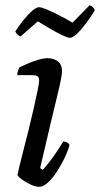

<svg xmlns="http://www.w3.org/2000/svg" viewBox="-20 -726 388 746"><path d="M132 0Q119 0 100 -8.5Q81 -17 66 -28Q51 -39 48 -46Q49 -52 55 -78Q61 -104 71 -142Q81 -180 91.5 -222.5Q102 -265 111 -305Q120 -345 126 -374Q132 -403 132 -414Q132 -425 126 -429.5Q120 -434 103 -434H47Q47 -442 50 -451Q53 -460 55 -464Q69 -471 89 -479.5Q109 -488 129.5 -494Q150 -500 163 -500Q189 -500 205 -487.5Q221 -475 221 -449Q221 -440 217 -418.5Q213 -397 203 -356Q193 -315 176.5 -246Q160 -177 136 -73L146 -66Q156 -76 171 -95.5Q186 -115 201 -137.5Q216 -160 226 -176Q235 -176 241.5 -172Q248 -168 250 -163Q245 -142 232 -114.5Q219 -87 202 -60.5Q185 -34 166.5 -17Q148 0 132 0ZM251.4 -579Q242.9 -579 221 -589.5Q199.2 -600 174 -615Q148.8 -630 127 -643L59.5 -584Q55.7 -586 49.5 -590.5Q43.4 -595 39.6 -604Q52.9 -625 70.4 -647Q88 -669 104.6 -683.5Q121.3 -698 131.7 -698Q141.2 -698 163.5 -688.5Q185.9 -679 212.9 -665Q240 -651 261.9 -638L328.4 -706Q336.9 -703 342.1 -697Q347.4 -691 348.3 -686Q334.1 -662 315.5 -637Q297 -612 279.9 -595.5Q262.8 -579 251.4 -579Z"/></svg>

Font: Texturina 72pt 72pt Medium
Style: Italic
Weight: 500
Italic angle: -11°
Designer: Guillermo Torres Carreño
Foundry: Omnibus-Type
Version: Version 1.002; ttfautohint (v1.8.3)